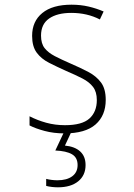

<svg xmlns="http://www.w3.org/2000/svg" viewBox="-20 -559 570 819"><path d="M255 10Q209 10 170 -0.5Q131 -11 106 -24V-63Q139 -46 177 -35.5Q215 -25 257 -25Q330 -25 361.5 -53.5Q393 -82 393 -132Q393 -167 377 -188Q361 -209 332 -224Q303 -239 263 -256Q223 -274 189.5 -291Q156 -308 136.5 -334.5Q117 -361 117 -406Q117 -468 160.5 -503.5Q204 -539 285 -539Q324 -539 358 -531Q392 -523 422 -510L406 -476Q352 -504 284 -504Q224 -504 189.5 -480Q155 -456 155 -407Q155 -373 170.5 -353.5Q186 -334 214 -319.5Q242 -305 281 -288Q323 -270 357 -252Q391 -234 411 -207Q431 -180 431 -133Q431 -66 387.5 -28Q344 10 255 10ZM227 240Q215 240 201.5 238.5Q188 237 177 234V204Q188 207 201 208.5Q214 210 225 210Q265 210 288 193Q311 176 311 145Q311 113 287 99Q263 85 216 83L255 0H286L257 62Q299 66 322 87Q345 108 345 145Q345 189 313.5 214.5Q282 240 227 240Z"/></svg>

Font: Noto Sans Mono Condensed ExtraLight
Style: Regular
Weight: 200
Width: 3
Designer: Monotype Design Team
Foundry: Monotype Imaging Inc.
Version: Version 2.014; ttfautohint (v1.8.4.7-5d5b)